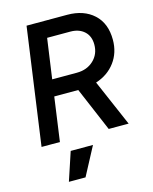

<svg xmlns="http://www.w3.org/2000/svg" viewBox="-142 -838 944 1182"><g transform="rotate(-15 330.0 -247.0)"><path d="M40 0 144 -745H403Q508 -745 571.5 -687Q635 -629 635 -524Q635 -442 590 -381.5Q545 -321 467 -296L595 0H468L349 -280H196L157 0ZM211 -385H368Q433 -385 475 -424.5Q517 -464 517 -525Q517 -579 483.5 -609.5Q450 -640 395 -640H247ZM147 251 207 70H349L253 251Z"/></g></svg>

Font: Plus Jakarta Sans SemiBold
Style: Italic
Weight: 600
Italic angle: -8°
Designer: Gumpita Rahayu
Foundry: Tokotype
Version: Version 2.071; ttfautohint (v1.8.4.7-5d5b);gftools[0.9.29]